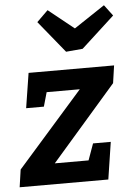

<svg xmlns="http://www.w3.org/2000/svg" viewBox="-61 -863 623 906"><g transform="rotate(-5 250.0 -410.5)"><path d="M442 -176 415 0H-5L7 -83L318 -436H161L142 -369H58L84 -534H489L477 -451L170 -98H330L358 -176ZM466 -821 505 -769 348 -625 269 -618 146 -769 199 -821 320 -724Z"/></g></svg>

Font: Bitter
Style: Bold Italic
Weight: 700
Italic angle: -9°
Designer: Sol Matas, and Bitter project Authors
Foundry: Sol Matas
Version: Version 2.001